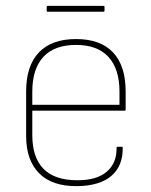

<svg xmlns="http://www.w3.org/2000/svg" viewBox="-20 -623 515 654"><path d="M243 11Q158 12 113.5 -32.5Q69 -77 69 -160V-311Q69 -399 112.5 -444.5Q156 -490 239 -490Q322 -490 365 -444.5Q408 -399 408 -311V-250Q408 -246 405 -246H90V-163Q90 -87 128 -48Q166 -9 244 -9Q310 -9 344 -38.5Q378 -68 377 -119Q377 -123 381 -123H396Q398 -123 398 -120Q399 -58 359.5 -24Q320 10 243 11ZM90 -266H387V-311Q387 -388 349.5 -429Q312 -470 239 -470Q165 -470 127.5 -429Q90 -388 90 -311ZM142 -583Q139 -583 139 -587V-600Q139 -603 142 -603H332Q336 -603 336 -600V-587Q336 -583 332 -583Z"/></svg>

Font: Sofia Sans Semi Condensed Thin
Style: Regular
Weight: 250
Version: Version 4.100